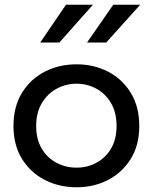

<svg xmlns="http://www.w3.org/2000/svg" viewBox="-20 -781 646 812"><path d="M304 11Q230 11 169.5 -20Q109 -51 73 -109Q37 -167 37 -248Q37 -330 73 -388.5Q109 -447 169.5 -478Q230 -509 304 -509Q377 -509 437 -478Q497 -447 533 -388.5Q569 -330 569 -248Q569 -167 533 -109Q497 -51 437 -20Q377 11 304 11ZM304 -72Q349 -72 387.5 -92.5Q426 -113 449.5 -152.5Q473 -192 473 -248Q473 -305 449.5 -345Q426 -385 387.5 -406Q349 -427 304 -427Q259 -427 220 -406Q181 -385 157 -345Q133 -305 133 -248Q133 -192 156.5 -152.5Q180 -113 219 -92.5Q258 -72 304 -72ZM348 -601 459 -761H573L429 -601ZM150 -601 259 -761H373L231 -601Z"/></svg>

Font: Syne Medium
Style: Regular
Weight: 500
Designer: Lucas Descroix
Foundry: Bonjour Monde
Version: Version 2.200; ttfautohint (v1.8.4)